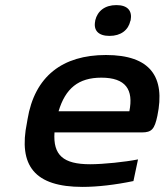

<svg xmlns="http://www.w3.org/2000/svg" viewBox="-20 -725 646 754"><path d="M598 -270C630 -423 571 -509 396 -509C226 -509 116 -426 88 -256L86 -244C51 -74 116 9 304 9C362 9 432 1 504 -14L522 -99C472 -89 386 -80 334 -80C228 -80 188 -116 194 -205H537C576 -205 587 -218 598 -270ZM210 -288C237 -378 288 -420 378 -420C474 -420 505 -373 488 -288ZM354 -643C346 -606 366 -584 410 -584C455 -584 484 -607 492 -643L493 -645C500 -682 482 -705 437 -705C392 -705 363 -682 354 -645Z"/></svg>

Font: LT Wave Medium
Style: Italic
Weight: 500
Designer: Daniel Lyons
Version: Version 2.5 (Glyphs App)